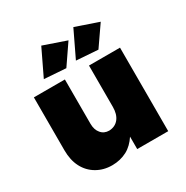

<svg xmlns="http://www.w3.org/2000/svg" viewBox="-177 -925 1051 1083"><g transform="rotate(-30 348.5 -383.5)"><path d="M616 -544H414V-275C414 -244 407 -218 392 -199C377 -180 356 -170 330 -169C308 -169 290 -177 277 -193C264 -208 257 -229 257 -256V-544H55V-199C55 -157 63 -120 79 -89C95 -58 118 -34 147 -17C176 0 209 9 247 9C283 9 315 1 344 -14C372 -29 395 -52 414 -81V0H616ZM237 -776 155 -605 296 -595 385 -725ZM446 -776 364 -605 505 -595 595 -725Z"/></g></svg>

Font: Argentum Sans ExtraBold
Style: Regular
Weight: 800
Designer: Julieta Ulanovsky
Foundry: Julieta Ulanovsky
Version: Version 5.001;February 15, 2019;FontCreator 11.5.0.2425 64-b